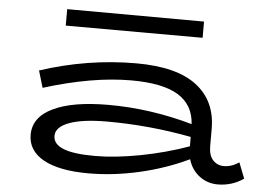

<svg xmlns="http://www.w3.org/2000/svg" viewBox="-50 -758 1153 837"><g transform="rotate(5 526.0 -339.5)"><path d="M1044 -23Q993 12 931 12Q885 12 850 -15Q815 -42 802 -87Q704 -40 590 -13.5Q476 13 365 13Q237 13 168.5 -25Q100 -63 100 -133Q100 -210 185.5 -251Q271 -292 427 -292Q611 -292 795 -240Q790 -324 722.5 -365.5Q655 -407 516 -407Q347 -407 134 -341L112 -415Q319 -483 532 -483Q709 -483 796.5 -416Q884 -349 884 -227V-152Q884 -111 903 -90.5Q922 -70 950 -70Q985 -70 1017 -92ZM387 -65Q476 -65 586 -86Q696 -107 796 -143V-184Q613 -219 427 -219Q321 -219 262.5 -197.5Q204 -176 204 -137Q204 -101 248.5 -83Q293 -65 387 -65ZM810 -619 211 -620V-692L810 -690Z"/></g></svg>

Font: BioRhyme Expanded
Style: Regular
Weight: 400
Width: 7
Designer: Aoife Mooney
Foundry: Aoife Mooney Type
Version: Version 1.001